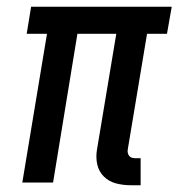

<svg xmlns="http://www.w3.org/2000/svg" viewBox="-20 -540 540 568"><path d="M367 8Q344 8 323 2.5Q302 -3 287 -18Q272 -33 267.5 -54.5Q263 -76 267 -98L324 -440H209L137 0H46L119 -440H59L72 -520H488L474 -440H415L358 -98Q357 -93 358 -88Q359 -83 362 -79Q365 -75 370 -73.5Q375 -72 380 -72H396V8Z"/></svg>

Font: Iosevka SS04 Medium
Style: Italic
Weight: 500
Italic angle: -9°
Monospace: yes
Designer: Belleve Invis
Foundry: Belleve Invis
Version: Version 19.0.0; ttfautohint (v1.8.4)